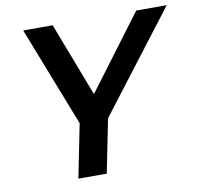

<svg xmlns="http://www.w3.org/2000/svg" viewBox="-78 -780 893 862"><g transform="rotate(-10 368.5 -349.0)"><path d="M82.5 -698.2H216.8L345.7 -361.8L597.7 -698.2H736.8L389.2 -244.1L340.3 0H210.9L259.8 -244.1Z"/></g></svg>

Font: Sansation
Style: Bold Italic
Weight: 700
Designer: Bernd Montag
Version: Version 1.301